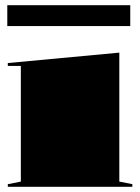

<svg xmlns="http://www.w3.org/2000/svg" viewBox="-20 -717 538 737"><path d="M10 0V-10L60 -20V-464H10V-475L438 -515V-20L488 -10V0ZM8 -617V-697H480V-617Z"/></svg>

Font: Kalnia SemiExpanded
Style: Bold
Weight: 700
Width: 6
Designer: Frida Medrano
Foundry: Frida Medrano
Version: Version 1.105